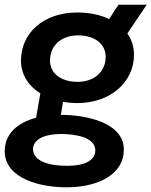

<svg xmlns="http://www.w3.org/2000/svg" viewBox="-36 -584 642 814"><path d="M292 -147C432 -147 532 -236 532 -351C532 -386 522 -417 504 -442L586 -564H467C456 -550 441 -526 427 -503C388 -522 341 -531 292 -531C147 -531 53 -443 53 -327C53 -266 86 -219 135 -188L117 -85C39 -64 -17 -17 -16 59C-14 176 141 212 254 210C386 208 491 152 489 48C487 -64 331 -97 222 -97L231 -152C251 -149 271 -147 292 -147ZM254 119C171 120 105 99 104 49C104 8 149 -15 220 -16C286 -16 368 -2 368 54C368 95 325 118 254 119ZM293 -237C224 -237 176 -272 176 -327C176 -394 227 -434 295 -434C364 -434 412 -399 412 -343C412 -278 361 -237 293 -237Z"/></svg>

Font: Fixel Display 20240404 SemiBold
Style: Italic
Weight: 600
Italic angle: -10°
Designer: AlfaBravo + MacPaw
Foundry: Kyrylo Tkachov, Marchela Mozhyna, Serhii Makarenko, Maria Weinstein, Zakhar Kryvoshyya
Version: Version 1.211;Glyphs 3.2 (3225)